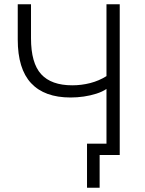

<svg xmlns="http://www.w3.org/2000/svg" viewBox="-20 -725 676 898"><path d="M446 153H387V-53H501V0H446ZM478 0V-309Q459 -296 431 -287Q403 -278 372 -273.5Q341 -269 310 -269Q188 -269 125.5 -336Q63 -403 63 -540V-705H125V-546Q125 -430 172.5 -378Q220 -326 318 -326Q361 -326 402 -336.5Q443 -347 478 -369V-705H540V0Z"/></svg>

Font: Nunito Sans 10pt SemiCondensed Light
Style: Regular
Weight: 300
Width: 4
Designer: Vernon Adams
Foundry: Vernon Adams
Version: Version 3.101;gftools[0.9.27]